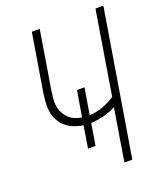

<svg xmlns="http://www.w3.org/2000/svg" viewBox="-136 -824 772 913"><g transform="rotate(-20 250.0 -367.5)"><path d="M335 0 378 -264Q348 -249 315.5 -240.5Q283 -232 251 -231L233 -121H195L213 -233Q189 -236 166.5 -245Q144 -254 126.5 -269Q109 -284 97.5 -305Q86 -326 82.5 -350Q79 -374 81 -399Q83 -424 87 -449L134 -735H174L126 -443Q123 -424 121 -404Q119 -384 121.5 -365.5Q124 -347 132.5 -330Q141 -313 153.5 -300.5Q166 -288 183 -280.5Q200 -273 219 -270L241 -401H279L257 -268Q290 -269 323.5 -281Q357 -293 387 -313L456 -735H496L375 0Z"/></g></svg>

Font: Iosevka Extralight Oblique
Style: Regular
Weight: 200
Italic angle: -9°
Monospace: yes
Designer: Belleve Invis
Foundry: Belleve Invis
Version: Version 32.5.0; ttfautohint (v1.8.4)